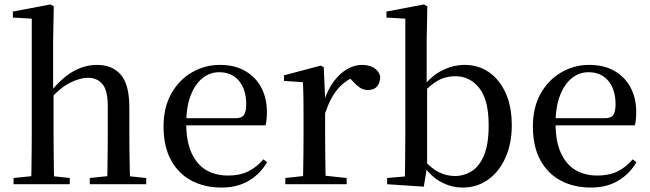

<svg xmlns="http://www.w3.org/2000/svg" viewBox="-20 -829 2926 864"><path d="M41 0V-28L149 -39H191L294 -28V0ZM120 0Q121 -25 121.5 -66Q122 -107 122.5 -152Q123 -197 123 -230V-745L38 -750V-777L207 -809L222 -800L219 -644V-421L221 -408V-230Q221 -197 221.5 -152Q222 -107 222.5 -66Q223 -25 224 0ZM384 0V-28L490 -39H531L638 -28V0ZM461 0Q463 -25 463.5 -65.5Q464 -106 464.5 -151Q465 -196 465 -230V-352Q465 -422 441 -450.5Q417 -479 376 -479Q341 -479 296 -457Q251 -435 199 -376L178 -413H205Q257 -478 309 -507.5Q361 -537 417 -537Q485 -537 523.5 -493Q562 -449 562 -346V-230Q562 -196 562.5 -151Q563 -106 564 -65.5Q565 -25 566 0Z M977 15Q901 15 842 -16Q783 -47 749.5 -108.5Q716 -170 716 -260Q716 -346 751 -408Q786 -470 844 -503.5Q902 -537 969 -537Q1037 -537 1084.5 -509Q1132 -481 1156.5 -433.5Q1181 -386 1181 -325Q1181 -289 1175 -265H760V-297H1040Q1068 -297 1078 -312Q1088 -327 1088 -360Q1088 -425 1056 -464.5Q1024 -504 966 -504Q925 -504 891.5 -477.5Q858 -451 838 -399.5Q818 -348 818 -273Q818 -192 842.5 -139.5Q867 -87 909 -63Q951 -39 1006 -39Q1059 -39 1097.5 -58Q1136 -77 1165 -112L1182 -99Q1150 -45 1098.5 -15Q1047 15 977 15Z M1264 0V-28L1373 -40H1428L1540 -28V0ZM1343 0Q1344 -25 1344.5 -66Q1345 -107 1345.5 -152Q1346 -197 1346 -230V-295Q1346 -347 1345.5 -385Q1345 -423 1343 -459L1258 -465V-490L1424 -534L1437 -526L1443 -385V-384V-230Q1443 -197 1443.5 -152Q1444 -107 1444.5 -66Q1445 -25 1446 0ZM1443 -319 1418 -374H1438Q1454 -424 1480.5 -460.5Q1507 -497 1540.5 -517Q1574 -537 1609 -537Q1639 -537 1661.5 -524.5Q1684 -512 1691 -485Q1691 -458 1677.5 -441Q1664 -424 1635 -424Q1615 -424 1599 -435Q1583 -446 1565 -466L1542 -489L1585 -487Q1536 -470 1501.5 -430.5Q1467 -391 1443 -319Z M1722 0V-28L1802 -35Q1803 -64 1803 -99Q1803 -134 1803.5 -168.5Q1804 -203 1804 -230V-745L1719 -750V-777L1888 -809L1903 -800L1900 -644V-445L1902 -435V-81V-79L1887 11ZM2061 15Q2013 15 1966.5 -9Q1920 -33 1883 -87H1872L1886 -110Q1922 -70 1956 -53.5Q1990 -37 2027 -37Q2068 -37 2102.5 -58.5Q2137 -80 2158 -130Q2179 -180 2179 -266Q2179 -379 2137 -432.5Q2095 -486 2029 -486Q2006 -486 1982 -479.5Q1958 -473 1932 -454.5Q1906 -436 1874 -401L1862 -430H1877Q1918 -486 1968.5 -511.5Q2019 -537 2071 -537Q2133 -537 2180.5 -504Q2228 -471 2255.5 -410.5Q2283 -350 2283 -265Q2283 -184 2255 -120.5Q2227 -57 2177 -21Q2127 15 2061 15Z M2639 15Q2563 15 2504 -16Q2445 -47 2411.5 -108.5Q2378 -170 2378 -260Q2378 -346 2413 -408Q2448 -470 2506 -503.5Q2564 -537 2631 -537Q2699 -537 2746.5 -509Q2794 -481 2818.5 -433.5Q2843 -386 2843 -325Q2843 -289 2837 -265H2422V-297H2702Q2730 -297 2740 -312Q2750 -327 2750 -360Q2750 -425 2718 -464.5Q2686 -504 2628 -504Q2587 -504 2553.5 -477.5Q2520 -451 2500 -399.5Q2480 -348 2480 -273Q2480 -192 2504.5 -139.5Q2529 -87 2571 -63Q2613 -39 2668 -39Q2721 -39 2759.5 -58Q2798 -77 2827 -112L2844 -99Q2812 -45 2760.5 -15Q2709 15 2639 15Z"/></svg>

Font: Noto Serif JP ExtraLight Medium
Style: Regular
Weight: 500
Version: Version 2.003-H1;hotconv 1.1.1;makeotfexe 2.6.0